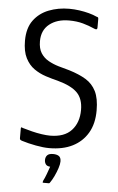

<svg xmlns="http://www.w3.org/2000/svg" viewBox="-58 -717 575 937"><g transform="rotate(5 229.5 -248.5)"><path d="M58 -27V-75Q58 -81 61.5 -80Q65 -79 70 -77Q90 -71 114 -65Q138 -59 162 -55.5Q186 -52 203 -52Q273 -52 308 -90Q343 -128 343 -190Q343 -245 313.5 -274.5Q284 -304 218 -322Q189 -329 158 -339Q127 -349 100.5 -367.5Q74 -386 57.5 -418.5Q41 -451 41 -503Q41 -565 69 -603Q97 -641 143 -659Q189 -677 243 -677Q267 -677 292 -673.5Q317 -670 339.5 -664Q362 -658 379 -650Q385 -649 386.5 -646.5Q388 -644 388 -639V-597Q388 -583 370 -592Q346 -603 315.5 -611.5Q285 -620 247 -620Q188 -620 151 -590.5Q114 -561 114 -507Q114 -471 128 -449Q142 -427 165 -414Q188 -401 215 -393Q242 -385 269 -378Q318 -363 351 -343Q384 -323 401.5 -288Q419 -253 419 -194Q419 -129 392.5 -84Q366 -39 318.5 -15Q271 9 204 9Q176 9 138.5 2Q101 -5 69 -15Q63 -17 60.5 -19.5Q58 -22 58 -27ZM265 69Q265 82 258.5 102Q252 122 242.5 142Q233 162 223 176Q221 180 218 180Q213 180 204 180Q195 180 189 180Q187 179 187 178Q187 177 189 170Q196 157 204 135.5Q212 114 217 99Q201 98 195 89Q189 80 189 69Q189 54 197.5 45Q206 36 226 36Q244 36 254.5 43Q265 50 265 69Z"/></g></svg>

Font: Glory
Style: Regular
Weight: 400
Designer: Robert Leuschke
Foundry: Robert Leuschke
Version: Version 1.011